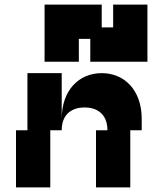

<svg xmlns="http://www.w3.org/2000/svg" viewBox="-20 -820 665 840"><path d="M250 -300V-500H100V-250H50V0H200V-250H250C250 -325 300 -350 350 -350C400 -350 450 -325 450 -250H400V0H550V-250H600V-300C600 -425 525 -500 425 -500C325 -500 250 -425 250 -300ZM175 -550H325V-650H375V-550H625V-800H475V-700H425V-800H175Z"/></svg>

Font: LS-VG5000 Bold Shifted
Style: Regular
Weight: 400
Designer: Justin Bihan, 2021
Foundry: Justin Bihan, 2021
Version: Version 1.000;Glyphs 3.1.2 (3151)